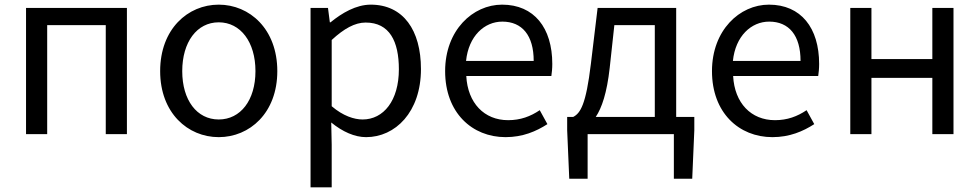

<svg xmlns="http://www.w3.org/2000/svg" viewBox="-20 -577 4214 826"><path d="M92 0H183V-469H435V0H526V-543H92Z M921 13C1054 13 1173 -91 1173 -271C1173 -452 1054 -557 921 -557C788 -557 669 -452 669 -271C669 -91 788 13 921 13ZM921 -63C827 -63 764 -146 764 -271C764 -396 827 -481 921 -481C1015 -481 1079 -396 1079 -271C1079 -146 1015 -63 921 -63Z M1316 229H1407V45L1405 -50C1454 -10 1506 13 1555 13C1680 13 1791 -94 1791 -280C1791 -447 1715 -557 1575 -557C1512 -557 1451 -521 1402 -481H1399L1391 -543H1316ZM1540 -63C1504 -63 1456 -78 1407 -120V-405C1460 -454 1507 -480 1553 -480C1656 -480 1696 -399 1696 -279C1696 -144 1630 -63 1540 -63Z M2155 13C2229 13 2287 -12 2335 -43L2302 -103C2262 -76 2219 -60 2166 -60C2063 -60 1992 -134 1986 -250H2352C2354 -263 2356 -282 2356 -302C2356 -457 2278 -557 2140 -557C2014 -557 1895 -447 1895 -271C1895 -92 2011 13 2155 13ZM1985 -315C1996 -422 2064 -484 2141 -484C2226 -484 2276 -425 2276 -315Z M2543 -74C2569 -113 2591 -177 2603 -285L2623 -469H2797V-74ZM2889 -74V-543H2551L2522 -302C2501 -127 2477 -90 2446 -74H2420V-17L2429 192H2508V0H2879V192H2958L2967 -17V-74Z M3303 13C3377 13 3435 -12 3483 -43L3450 -103C3410 -76 3367 -60 3314 -60C3211 -60 3140 -134 3134 -250H3500C3502 -263 3504 -282 3504 -302C3504 -457 3426 -557 3288 -557C3162 -557 3043 -447 3043 -271C3043 -92 3159 13 3303 13ZM3133 -315C3144 -422 3212 -484 3289 -484C3374 -484 3424 -425 3424 -315Z M3638 0H3729V-242H3991V0H4082V-543H3991V-323H3729V-543H3638Z"/></svg>

Font: Noto Sans Japanese Regular
Style: Regular
Weight: 400
Designer: Ryoko NISHIZUKA (kana & ideographs); Paul D. Hunt (Latin, Greek & Cyrillic); Wenlong ZHANG (bopomofo); Sandoll Communica
Foundry: Adobe Systems Incorporated
Version: Version 1.000;PS 1;hotconv 1.0.78;makeotf.lib2.5.61930